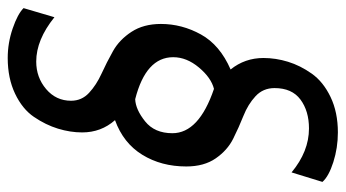

<svg xmlns="http://www.w3.org/2000/svg" viewBox="-214 -576 874 485"><g transform="rotate(-90 222.5 -333.0)"><path d="M290 -187Q319 -151 319 -104Q319 -73 309.5 -42Q300 -11 279.5 18Q259 47 220.5 65.5Q182 84 131 84Q92 84 56 72.5Q20 61 6 45L30 -33Q83 11 141 11Q185 11 214 -10.5Q243 -32 243 -76Q243 -105 222.5 -124Q202 -143 173 -154.5Q144 -166 115 -180.5Q86 -195 65.5 -224.5Q45 -254 45 -299Q45 -362 74.5 -410Q104 -458 162 -479Q131 -514 131 -562Q131 -592 140.5 -623Q150 -654 170 -683.5Q190 -713 229 -731.5Q268 -750 319 -750Q357 -750 393.5 -737.5Q430 -725 445 -710L422 -632Q365 -678 310 -678Q270 -678 240.5 -653Q211 -628 211 -590Q211 -563 231 -544.5Q251 -526 279.5 -513Q308 -500 336.5 -484Q365 -468 385 -437.5Q405 -407 405 -363Q405 -310 378.5 -262Q352 -214 290 -187ZM215 -428Q189 -427 159 -403Q129 -379 129 -334Q129 -267 241 -229Q269 -236 295 -267Q321 -298 321 -332Q321 -401 215 -428Z"/></g></svg>

Font: Cabin
Style: Medium Italic
Weight: 500
Designer: Pablo Impallari
Foundry: Pablo Impallari. www.impallari.com Igino Marini. www.ikern.com
Version: Version 1.005